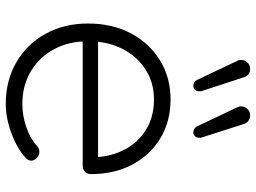

<svg xmlns="http://www.w3.org/2000/svg" viewBox="-128 -732 866 649"><g transform="rotate(90 304.5 -408.0)"><path d="M332 5Q253 5 191.5 -30.5Q130 -66 95 -129Q60 -192 60 -273Q60 -355 93 -417.5Q126 -480 184 -516Q242 -552 317 -552Q391 -552 448 -517.5Q505 -483 537 -422.5Q569 -362 569 -283Q569 -270 561 -262.5Q553 -255 540 -255H100V-307H556L512 -274Q514 -339 490 -389Q466 -439 421.5 -467.5Q377 -496 317 -496Q260 -496 215.5 -467.5Q171 -439 145.5 -389Q120 -339 120 -273Q120 -208 147 -158Q174 -108 222 -79.5Q270 -51 332 -51Q371 -51 410.5 -64.5Q450 -78 473 -100Q481 -108 492.5 -108.5Q504 -109 512 -102Q523 -93 523.5 -82Q524 -71 514 -62Q482 -33 430.5 -14Q379 5 332 5ZM428 -629Q414 -629 407 -643L342 -780Q340 -786 340 -791Q340 -802 348.5 -811.5Q357 -821 371 -821Q380 -821 387.5 -816Q395 -811 399 -802L445 -658Q446 -656 446 -649Q446 -639 440.5 -634Q435 -629 428 -629ZM270 -629Q256 -629 250 -643L185 -780Q184 -782 183.5 -785Q183 -788 183 -791Q183 -802 191.5 -811.5Q200 -821 214 -821Q223 -821 230.5 -816Q238 -811 241 -802L288 -658Q289 -657 289 -654.5Q289 -652 289 -649Q289 -639 283.5 -634Q278 -629 270 -629Z"/></g></svg>

Font: ComfortaaLight
Style: Regular
Weight: 300
Designer: Johan Aakerlund
Foundry: Johan Aakerlund
Version: Version 3.104; ttfautohint (v1.8.1.43-b0c9)